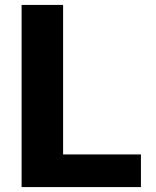

<svg xmlns="http://www.w3.org/2000/svg" viewBox="-20 -762 634 782"><path d="M68 -742V0H554V-133H237V-742Z"/></svg>

Font: 18Franklin
Style: Bold
Weight: 700
Designer: Pablo Impallari, Rodrigo Fuenzalida (Modified by Dan O. Williams)
Version: Version 0.025;PS 000.025;hotconv 1.0.88;makeotf.lib2.5.64775